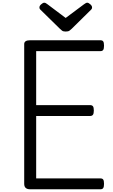

<svg xmlns="http://www.w3.org/2000/svg" viewBox="-20 -1392 834 1412"><path d="M202 0Q180 0 169 -10Q158 -20 158 -40V-1068Q158 -1082 169 -1089Q180 -1096 202 -1096H718Q733 -1096 739 -1087.5Q745 -1079 745 -1056Q745 -1034 739 -1025Q733 -1016 718 -1016H246V-619H642Q657 -619 663.5 -610.5Q670 -602 670 -579Q670 -557 663.5 -548Q657 -539 642 -539H246V-80H718Q733 -80 739 -71.5Q745 -63 745 -40Q745 -18 739 -9Q733 0 718 0ZM622 -1372Q631 -1372 644 -1360.5Q657 -1349 657 -1338Q657 -1336 656.5 -1332Q656 -1328 651 -1322L507 -1180Q500 -1174 491.5 -1167Q483 -1160 463 -1160Q444 -1160 436 -1167Q428 -1174 421 -1180L276 -1322Q271 -1328 270.5 -1332Q270 -1336 270 -1338Q270 -1349 283 -1360.5Q296 -1372 305 -1372Q312 -1372 317.5 -1368.5Q323 -1365 330 -1360L463 -1260L597 -1360Q605 -1365 610 -1368.5Q615 -1372 622 -1372Z"/></svg>

Font: Playwrite FR Moderne
Style: Regular
Weight: 400
Designer: Veronika Burian, José Scaglione
Foundry: TypeTogether
Version: Version 1.002